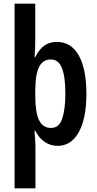

<svg xmlns="http://www.w3.org/2000/svg" viewBox="-20 -780 526 1040"><path d="M448 -271Q448 -139 407 -64.5Q366 10 292 10Q254 10 222.5 -11Q191 -32 171 -72H167Q169 -44 170.5 -23Q172 -2 172 13V240H59V-760H171V-563Q171 -540 170 -517Q169 -494 167 -471H171Q195 -517 223 -535Q251 -553 288 -553Q365 -553 406.5 -480Q448 -407 448 -271ZM334 -270Q334 -367 315 -412.5Q296 -458 256 -458Q212 -458 191.5 -417Q171 -376 171 -286V-262Q171 -171 191.5 -129Q212 -87 256 -87Q301 -87 317.5 -139Q334 -191 334 -270Z"/></svg>

Font: Noto Sans Ethiopic ExtraCondensed SemiBold
Style: Regular
Weight: 600
Width: 2
Designer: Monotype Design Team
Foundry: Monotype Imaging Inc.
Version: Version 2.102; ttfautohint (v1.8.4.7-5d5b)